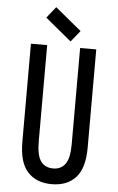

<svg xmlns="http://www.w3.org/2000/svg" viewBox="-65 -1042 675 1094"><g transform="rotate(5 273.0 -494.5)"><path d="M272.9 9.3Q185.1 9.3 135.5 -44.7Q85.9 -98.6 85.9 -216.3V-777.8H178.7V-227.5Q178.7 -146.5 203.4 -113.5Q228 -80.6 272.9 -80.6Q317.9 -80.6 342.5 -113.5Q367.2 -146.5 367.2 -227.5V-777.8H459.5V-216.3Q459.5 -98.6 410.2 -44.7Q360.8 9.3 272.9 9.3ZM309.6 -810.1 160.2 -933.6 211.4 -997.6 361.3 -874Z"/></g></svg>

Font: Voltaire
Style: Regular
Weight: 400
Designer: Yvonne Schüttler, Eben Sorkin, Emma Marichal
Foundry: Sorkin Type Co.
Version: Version 1.010; ttfautohint (v1.8.4.7-5d5b)